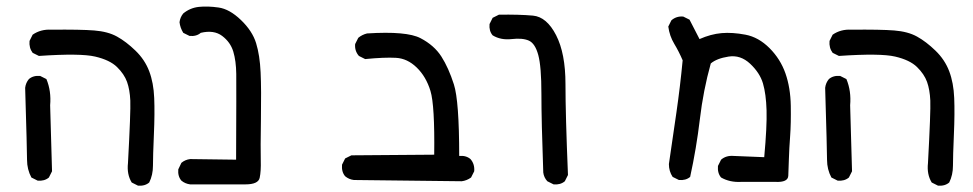

<svg xmlns="http://www.w3.org/2000/svg" viewBox="-20 -459 3040 600"><path d="M411.1 121.1 391.6 111.3Q376 85.9 379.9 50.8Q388.7 -111.3 387.2 -145Q385.7 -178.7 377 -203.1Q368.2 -227.5 345.7 -249.5Q323.2 -271.5 277.3 -282.2Q231.4 -293 101.6 -284.2L82 -293.9Q70.3 -309.6 72.3 -331.1L82 -350.6Q107.4 -368.2 140.6 -366.2Q231.4 -367.2 274.4 -363.8Q317.4 -360.4 345.7 -344.7Q374 -329.1 403.3 -300.8Q432.6 -272.5 446.3 -236.3Q460 -200.2 461.9 -152.8Q463.9 -105.5 460.9 -38.1Q458 29.3 458 58.6Q458 87.9 446.3 111.3Q432.6 123 411.1 121.1ZM97.7 105.5 78.1 95.7Q64.5 70.3 64.5 40.5Q64.5 10.7 58.6 -184.6Q60.5 -200.2 70.3 -211.9Q84 -223.6 105.5 -221.7L125 -211.9Q140.6 -174.8 136.7 -129.9L142.6 76.2L132.8 95.7Q119.1 107.4 97.7 105.5Z M574.2 117.2Q558.6 115.2 546.9 105.5Q535.2 91.8 537.1 70.3L546.9 49.8Q558.6 40 574.2 38.1L717.8 40Q718.8 -187.5 718.3 -228Q717.8 -268.6 709 -297.9Q700.2 -327.1 674.3 -346.7Q648.4 -366.2 607.4 -356.4Q593.8 -344.7 572.3 -346.7L552.7 -356.4Q543 -372.1 541 -389.6Q543 -405.3 552.7 -417Q574.2 -434.6 601.6 -437.5Q628.9 -440.4 663.1 -435.5Q697.3 -430.7 732.9 -396.5Q768.6 -362.3 780.3 -324.2Q792 -286.1 794.4 -232.9Q796.9 -179.7 795.4 -86.4Q793.9 6.8 794.9 41.5Q795.9 76.2 791.5 96.7Q787.1 117.2 746.6 117.2Q706.1 117.2 574.2 117.2Z M1422.9 107.4 1085.9 103.5Q1070.3 101.6 1058.6 91.8Q1046.9 78.1 1048.8 55.7L1058.6 36.1L1078.1 26.4L1336.9 24.4Q1338.9 -129.9 1325.2 -174.8Q1311.5 -219.7 1282.2 -248Q1252.9 -276.4 1217.3 -278.3Q1181.6 -280.3 1121.1 -274.4L1101.6 -284.2Q1087.9 -299.8 1089.8 -321.3L1099.6 -340.8Q1111.3 -350.6 1127 -354.5Q1251 -362.3 1293.9 -339.8Q1336.9 -317.4 1359.4 -282.2Q1381.8 -247.1 1398.4 -195.3Q1415 -143.6 1415 28.3Q1436.5 26.4 1450.2 38.1Q1463.9 53.7 1461.9 76.2L1452.1 95.7Q1438.5 105.5 1422.9 107.4Z M1710 117.2 1690.4 107.4Q1679.7 95.7 1677.7 80.1Q1671.9 -81.1 1671.9 -166Q1671.9 -251 1662.1 -287.1Q1652.3 -323.2 1632.8 -332Q1613.3 -340.8 1579.1 -336.9Q1544.9 -333 1519.5 -348.6Q1507.8 -362.3 1509.8 -383.8L1519.5 -403.3L1539.1 -413.1Q1602.5 -414.1 1645.5 -410.2Q1688.5 -406.2 1717.8 -349.1Q1747.1 -292 1747.1 -196.3Q1747.1 -100.6 1754.9 87.9L1745.1 107.4Q1731.4 119.1 1710 117.2Z M2295.9 109.4Q2260.7 111.3 2233.4 95.7Q2221.7 82 2223.6 59.6L2233.4 40Q2249 26.4 2272.5 28.3L2368.2 32.2Q2377 -63.5 2375.5 -114.3Q2374 -165 2364.3 -198.2Q2354.5 -231.4 2324.2 -259.8Q2293.9 -288.1 2256.8 -282.2Q2219.7 -276.4 2201.2 -260.7Q2177.7 -176.8 2167 -85.9Q2156.2 4.9 2136.7 93.8Q2123 105.5 2101.6 103.5L2082 93.8Q2070.3 76.2 2070.3 53.7Q2082 -26.4 2093.8 -107.4Q2105.5 -188.5 2113.3 -270.5Q2101.6 -297.9 2086.9 -322.3Q2072.3 -346.7 2068.4 -376L2078.1 -395.5Q2093.8 -409.2 2115.2 -407.2L2134.8 -397.5L2166 -336.9Q2201.2 -352.5 2234.9 -355.5Q2268.6 -358.4 2309.6 -350.6Q2350.6 -342.8 2384.8 -308.6Q2418.9 -274.4 2434.6 -229.5Q2450.2 -184.6 2451.2 -128.9Q2452.1 -73.2 2449.2 -34.2Q2446.3 4.9 2445.3 37.1Q2444.3 69.3 2443.4 90.3Q2442.4 111.3 2403.3 109.4Z M2911.1 121.1 2891.6 111.3Q2876 85.9 2879.9 50.8Q2888.7 -111.3 2887.2 -145Q2885.7 -178.7 2877 -203.1Q2868.2 -227.5 2845.7 -249.5Q2823.2 -271.5 2777.3 -282.2Q2731.4 -293 2601.6 -284.2L2582 -293.9Q2570.3 -309.6 2572.3 -331.1L2582 -350.6Q2607.4 -368.2 2640.6 -366.2Q2731.4 -367.2 2774.4 -363.8Q2817.4 -360.4 2845.7 -344.7Q2874 -329.1 2903.3 -300.8Q2932.6 -272.5 2946.3 -236.3Q2960 -200.2 2961.9 -152.8Q2963.9 -105.5 2960.9 -38.1Q2958 29.3 2958 58.6Q2958 87.9 2946.3 111.3Q2932.6 123 2911.1 121.1ZM2597.7 105.5 2578.1 95.7Q2564.5 70.3 2564.5 40.5Q2564.5 10.7 2558.6 -184.6Q2560.5 -200.2 2570.3 -211.9Q2584 -223.6 2605.5 -221.7L2625 -211.9Q2640.6 -174.8 2636.7 -129.9L2642.6 76.2L2632.8 95.7Q2619.1 107.4 2597.7 105.5Z"/></svg>

Font: NaikaiFont
Style: Regular-Lite
Weight: 400
Version: Version 1.67